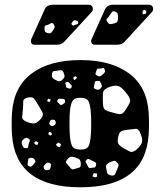

<svg xmlns="http://www.w3.org/2000/svg" viewBox="-20 -785 682 815"><path d="M321 10Q46 10 31 -213Q28 -260 31 -307Q39 -417 115 -473.5Q191 -530 321 -530Q451 -530 527.5 -473.5Q604 -417 611 -307Q614 -260 611 -213Q596 10 321 10ZM424 -491Q421 -498 416 -496Q411 -494 403 -494Q397 -494 394 -493Q391 -492 390 -487Q387 -479 385.5 -474Q384 -469 391 -465Q398 -460 403 -461Q408 -462 415 -468Q422 -474 424.5 -478Q427 -482 424 -491ZM249 -479Q244 -488 238.5 -487Q233 -486 223 -485Q214 -484 208.5 -483Q203 -482 201 -473Q199 -462 201.5 -457Q204 -452 213 -447Q224 -441 230 -440Q236 -439 245 -447Q254 -455 254 -461.5Q254 -468 249 -479ZM307 -456 299 -462 291 -455 294 -445 302 -449ZM408 -433Q405 -440 401 -441Q397 -442 389 -441Q383 -440 382.5 -436.5Q382 -433 381 -427Q380 -420 378.5 -415.5Q377 -411 383 -408Q391 -404 396 -404Q401 -404 407 -410Q413 -416 412.5 -420.5Q412 -425 408 -433ZM278 -429Q273 -434 270 -436.5Q267 -439 262 -436Q256 -434 257.5 -430Q259 -426 260 -420Q261 -412 267 -411Q273 -410 276.5 -409Q280 -408 283 -413Q286 -419 284 -422Q282 -425 278 -429ZM520 -385Q502 -409 487.5 -417.5Q473 -426 445 -416Q418 -406 417 -389.5Q416 -373 417 -344Q418 -323 428 -317.5Q438 -312 459 -307Q478 -301 489.5 -300.5Q501 -300 512 -317Q527 -339 531.5 -352Q536 -365 520 -385ZM144 -336Q133 -355 126 -365Q119 -375 98 -371Q78 -366 78.5 -353Q79 -340 77 -319Q75 -300 74 -288.5Q73 -277 91 -269Q113 -260 125 -261Q137 -262 153 -280Q166 -296 160.5 -307Q155 -318 144 -336ZM321 -150Q350 -150 357 -166.5Q364 -183 366 -218Q367 -233 367 -260Q367 -287 366 -302Q364 -335 357 -352.5Q350 -370 321 -370Q293 -370 285.5 -352.5Q278 -335 276 -302Q275 -287 275 -260Q275 -233 276 -218Q278 -183 285.5 -166.5Q293 -150 321 -150ZM256 -358Q254 -365 249.5 -365Q245 -365 238 -366Q227 -367 224 -360Q222 -355 223.5 -352.5Q225 -350 230 -346Q234 -342 236.5 -340Q239 -338 245 -341Q251 -345 254 -348Q257 -351 256 -358ZM195 -363 184 -366 180 -356 188 -352 193 -355ZM202 -277Q194 -277 191 -268Q187 -258 194 -253Q202 -247 210 -253Q219 -259 216 -268Q215 -274 211.5 -275.5Q208 -277 202 -277ZM576 -219Q568 -240 554.5 -238Q541 -236 519 -234Q501 -232 493.5 -227Q486 -222 482 -205Q478 -187 481 -178Q484 -169 500 -159Q520 -147 531.5 -141.5Q543 -136 561 -151Q580 -169 583 -182Q586 -195 576 -219ZM197 -223 188 -225 185 -216 193 -209 201 -215ZM102 -196Q95 -201 90.5 -200Q86 -199 79 -193Q69 -185 73 -173Q76 -164 79 -160Q82 -156 91 -156Q99 -156 99.5 -161.5Q100 -167 102 -175Q105 -183 106.5 -187.5Q108 -192 102 -196ZM143 -180 133 -186 124 -178 132 -170 140 -171ZM239 -173 228 -180 217 -172 224 -163 235 -160ZM323 -87Q323 -101 318.5 -106.5Q314 -112 301 -116Q287 -121 280 -119.5Q273 -118 264 -106Q257 -97 262.5 -91.5Q268 -86 276 -76Q281 -69 285 -67Q289 -65 297 -68Q309 -72 316 -73.5Q323 -75 323 -87ZM128 -106Q122 -117 108 -115Q101 -113 100 -109Q99 -105 98 -97Q97 -90 97 -86Q97 -82 104 -79Q111 -76 114 -79Q117 -82 122 -87Q127 -93 129.5 -96Q132 -99 128 -106ZM371 -103Q363 -107 358 -109.5Q353 -112 347 -106Q341 -100 344.5 -95.5Q348 -91 351 -83Q354 -77 356.5 -74Q359 -71 365 -72Q375 -73 380.5 -74Q386 -75 388 -85Q389 -94 384 -96.5Q379 -99 371 -103ZM476 -96Q469 -104 463.5 -102.5Q458 -101 448 -97Q439 -92 434 -88Q429 -84 430 -74Q433 -59 435 -51Q437 -43 452 -40Q466 -38 469 -46.5Q472 -55 478 -68Q483 -77 483.5 -83Q484 -89 476 -96ZM191 -93Q185 -96 181.5 -94.5Q178 -93 173 -89Q168 -84 166 -81Q164 -78 166 -71Q169 -65 172.5 -63.5Q176 -62 183 -63Q189 -64 191 -66.5Q193 -69 195 -75Q196 -82 196.5 -85.5Q197 -89 191 -93ZM392 -48 378 -50 372 -37 383 -32 392 -35ZM383 -595Q367 -595 367 -611Q367 -615 369 -619Q371 -623 372 -626L426 -746Q435 -765 463 -765H610Q630 -765 630 -746Q630 -739 624 -733L510 -609Q498 -595 476 -595ZM127 -595Q111 -595 111 -611Q111 -615 113 -619Q115 -623 116 -626L170 -746Q179 -765 207 -765H354Q374 -765 374 -746Q374 -739 368 -733L254 -609Q242 -595 220 -595ZM601 -739 591 -744 585 -736 586 -724 600 -727ZM468 -736Q458 -739 454.5 -733Q451 -727 445 -719Q439 -710 434 -705.5Q429 -701 436 -692Q442 -682 448.5 -682.5Q455 -683 466 -686Q476 -689 478.5 -694Q481 -699 481 -709Q481 -720 479.5 -726Q478 -732 468 -736ZM312 -690Q312 -695 308.5 -696Q305 -697 300 -699Q294 -700 289 -694Q286 -689 284 -686.5Q282 -684 285 -680Q289 -675 292 -676.5Q295 -678 301 -680Q306 -682 309 -683Q312 -684 312 -690ZM207 -683Q201 -690 196.5 -686.5Q192 -683 184 -680Q177 -678 173 -676.5Q169 -675 169 -667Q169 -658 170.5 -653Q172 -648 181 -645Q191 -642 195.5 -645Q200 -648 205 -656Q211 -665 212 -670Q213 -675 207 -683Z"/></svg>

Font: Rubik Moonrocks
Style: Regular
Weight: 400
Designer: Hubert and Fischer, NaN
Foundry: Hubert and Fischer, NaN
Version: Version 2.200